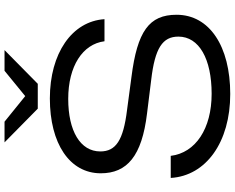

<svg xmlns="http://www.w3.org/2000/svg" viewBox="-112 -886 1011 826"><g transform="rotate(-90 393.0 -472.5)"><path d="M41 -243C50 -91 195 13 402 13C607 13 743 -76 743 -218C743 -336 672 -387 475 -412L333 -431C203 -447 155 -479 155 -546C155 -632 243 -684 381 -684C522 -684 617 -622 629 -528H724C715 -668 577 -763 383 -763C189 -763 61 -678 61 -544C61 -431 135 -367 318 -345L463 -327C600 -311 649 -278 649 -210C649 -121 553 -67 403 -67C253 -67 149 -136 136 -243ZM591 -958H502L393 -869L283 -958H194L339 -815H446Z"/></g></svg>

Font: Bounded Light
Style: Regular
Weight: 300
Designer: Vlad Churkin
Version: Version 3.0